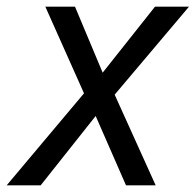

<svg xmlns="http://www.w3.org/2000/svg" viewBox="-57 -556 587 576"><path d="M65 0H-37L195 -276L79 -536H168L251 -338L408 -536H510L287 -272L410 0H321L230 -208L65 0Z"/></svg>

Font: NameLogos Sans
Style: Italic
Weight: 500
Version: Version 0.1